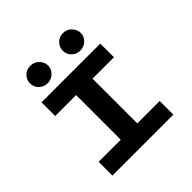

<svg xmlns="http://www.w3.org/2000/svg" viewBox="-212 -1002 1174 1174"><g transform="rotate(-45 375.0 -415.0)"><path d="M102 0V-119H293V-505H112V-623H620V-505H435V-118H629V0ZM221 -679Q189 -679 166.5 -701Q144 -723 144 -754Q144 -785 166 -807.5Q188 -830 221 -830Q255 -830 277.5 -806.5Q300 -783 300 -754Q300 -723 276.5 -701Q253 -679 221 -679ZM504 -679Q472 -679 449.5 -700.5Q427 -722 427 -754Q427 -785 449 -807.5Q471 -830 504 -830Q538 -830 560 -806Q582 -782 582 -754Q582 -723 559 -701Q536 -679 504 -679Z"/></g></svg>

Font: Inconsolata ExtraExpanded Black
Style: Regular
Weight: 900
Width: 8
Monospace: yes
Designer: Raph Levien, Cyreal, Brenton Simpson
Foundry: Raph Levien, Cyreal, Google
Version: Version 3.001; ttfautohint (v1.8.2.53-6de2)